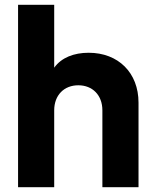

<svg xmlns="http://www.w3.org/2000/svg" viewBox="-20 -777 639 797"><path d="M55 0H205V-319C205 -382 246 -423 305 -423C364 -423 405 -382 405 -319V0H555V-351C555 -475 471 -558 348 -558C287 -558 235 -538 205 -496V-757H55Z"/></svg>

Font: Mluvka ExtraBold
Style: Regular
Weight: 800
Designer: Modified by Jiří Krblich, Original typeface by Gumpita Rahayu
Foundry: Gumpita Rahayu & Jiří Krblich
Version: Version 2.000;Glyphs 3.1.1 (3134)